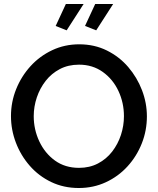

<svg xmlns="http://www.w3.org/2000/svg" viewBox="-20 -937 792 962"><path d="M375 5Q299 5 236.5 -25Q174 -55 129 -106.5Q84 -158 59.5 -222.5Q35 -287 35 -355Q35 -426 61 -490.5Q87 -555 133 -605.5Q179 -656 241.5 -685.5Q304 -715 377 -715Q453 -715 515.5 -684Q578 -653 622.5 -601Q667 -549 691.5 -485Q716 -421 716 -354Q716 -283 690.5 -218.5Q665 -154 619 -103.5Q573 -53 510.5 -24Q448 5 375 5ZM149 -355Q149 -288 177 -228.5Q205 -169 255.5 -132.5Q306 -96 376 -96Q429 -96 471 -118Q513 -140 542 -177.5Q571 -215 586 -261Q601 -307 601 -355Q601 -422 573.5 -481Q546 -540 495 -576.5Q444 -613 376 -613Q322 -613 280 -591Q238 -569 209 -532Q180 -495 164.5 -449Q149 -403 149 -355ZM314 -785 259 -807 310 -917H399ZM462 -785 406 -807 457 -917H547Z"/></svg>

Font: Raleway SemiBold
Style: Regular
Weight: 600
Designer: Matt McInerney, Pablo Impallari, Rodrigo Fuenzalida
Foundry: Matt McInerney, Pablo Impallari, Rodrigo Fuenzalida
Version: Version 4.026